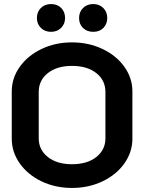

<svg xmlns="http://www.w3.org/2000/svg" viewBox="-20 -918 711 947"><path d="M38 -234V-467Q38 -533 77.5 -588.5Q117 -644 185 -676.5Q253 -709 335 -709Q417 -709 485.5 -676.5Q554 -644 593.5 -588.5Q633 -533 633 -467V-234Q633 -168 593.5 -112Q554 -56 485.5 -23.5Q417 9 335 9Q253 9 185 -23.5Q117 -56 77.5 -112Q38 -168 38 -234ZM500 -236V-464Q500 -522 455 -557.5Q410 -593 335 -593Q261 -593 216 -557.5Q171 -522 171 -464V-236Q171 -179 216 -143.5Q261 -108 335 -108Q410 -108 455 -143.5Q500 -179 500 -236ZM162 -829Q162 -859 181.5 -878.5Q201 -898 232 -898Q263 -898 282 -878.5Q301 -859 301 -829Q301 -800 281.5 -780.5Q262 -761 232 -761Q201 -761 181.5 -780.5Q162 -800 162 -829ZM370 -829Q370 -859 389.5 -878.5Q409 -898 440 -898Q470 -898 489.5 -878.5Q509 -859 509 -829Q509 -800 490 -780.5Q471 -761 440 -761Q409 -761 389.5 -780Q370 -799 370 -829Z"/></svg>

Font: K2D
Style: Bold
Weight: 700
Designer: Katatrad Aksorn Co.,Ltd.
Foundry: Cadson Demak Co.,Ltd.
Version: Version 1.000; ttfautohint (v1.6)